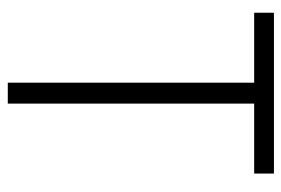

<svg xmlns="http://www.w3.org/2000/svg" viewBox="-138 -602 740 505"><g transform="rotate(90 232.5 -350.0)"><path d="M14 -648H198V0H253V-648H437V-700H14Z"/></g></svg>

Font: Jost Light
Style: Regular
Weight: 300
Version: Version 3.710